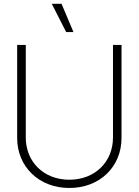

<svg xmlns="http://www.w3.org/2000/svg" viewBox="-20 -959 714 989"><path d="M337.4 9.3C494.1 9.3 606 -100.1 606 -248.5V-727.5H562V-250.5C562 -125.5 469.2 -33.2 337.4 -33.2C205.1 -33.2 112.8 -125.5 112.8 -250.5V-727.5H68.4V-248.5C68.4 -100.1 180.7 9.3 337.4 9.3ZM320.8 -793.9H358.4L296.9 -939.5H246.6Z"/></svg>

Font: Raveo Display Display ExLight
Style: Regular
Weight: 200
Designer: Jakub Foglar, Rasmus Andersson (Inter)
Foundry: Jakubfoglar.com
Version: Version 1.100;Glyphs 3.2.3 (3260)